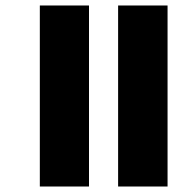

<svg xmlns="http://www.w3.org/2000/svg" viewBox="-20 -630 692 699"><path d="M410 49V-610H590V49ZM125 49V-610H304V49Z"/></svg>

Font: Noto Sans Tamil SemiCondensed Black
Style: Regular
Weight: 900
Width: 4
Designer: Jelle Bosma - Monotype Design Team
Foundry: Monotype Imaging Inc.
Version: Version 2.004; ttfautohint (v1.8.4.7-5d5b)